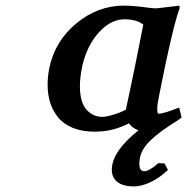

<svg xmlns="http://www.w3.org/2000/svg" viewBox="-20 -460 668 685"><path d="M421.9 -439.9Q453.6 -439.9 504.9 -433.1Q524.9 -430.2 538.1 -430.2Q542 -430.2 580.1 -435.1Q581.5 -435.1 598.9 -437.3Q616.2 -439.5 620.1 -439.9L621.1 -431.2Q603.5 -386.2 570.8 -232.9Q566.4 -210.4 558.1 -170.7Q549.8 -130.9 546.9 -115.2Q541 -88.4 541 -71.8Q541 -54.2 545.9 -54.2Q563 -54.2 619.1 -76.2L627.9 -41Q618.7 -32.7 586.9 -13.2Q530.8 23.4 503.9 54.7Q477.1 85.9 477.1 124Q477.1 150.9 495.1 150.9Q512.2 150.9 544.9 122.1L566.9 123L579.1 146Q551.8 172.9 518.8 189Q485.8 205.1 457 205.1Q419.4 205.1 399.2 189.5Q378.9 173.8 378.9 146Q378.9 80.6 474.1 4.9Q452.1 -2.9 439.9 -20Q383.3 9.8 317.9 9.8Q272.9 9.8 239.5 -3.9Q206.1 -17.6 187 -41.5Q168 -65.4 158.9 -94.2Q149.9 -123 149.9 -157.2Q149.9 -186.5 155.8 -216.8Q175.8 -313.5 252.4 -376.7Q329.1 -439.9 421.9 -439.9ZM423.8 -391.1Q375.5 -391.1 333.3 -345Q291 -298.8 273.9 -226.1Q265.1 -184.1 265.1 -153.8Q265.1 -95.2 288.3 -69.1Q311.5 -43 345.2 -43Q359.4 -43 387.7 -51.8Q416 -60.5 436 -73.2L429.2 -69.8Q435.1 -97.2 446.8 -152.3Q458.5 -207.5 463.9 -234.9L491.2 -372.1Q467.8 -391.1 423.8 -391.1Z"/></svg>

Font: Linear Smooth
Style: Bold Italic
Weight: 700
Designer: Philipp H. Poll, Flanker
Foundry: Philipp H. Poll, reworked by Flanker
Version: Version 1.061 | FøM Fix